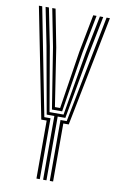

<svg xmlns="http://www.w3.org/2000/svg" viewBox="-90 -850 558 900"><g transform="rotate(10 189.5 -400.0)"><path d="M181.4 0V-303.6H145L88.1 -620.7L52.2 -800H68L103.9 -620.7L156 -317.4H222.7L275 -620.7L310.7 -800H326.5L290.8 -620.7L233.7 -303.6H197.3V0ZM149.7 0V-276.1H124L20.3 -800H36.1L136.1 -289.9H165.6V0ZM213.1 0V-289.9H242.6L342.5 -800H358.4L254.7 -276.1H228.9V0ZM165.1 -331.2 119 -620.7 83.9 -800H99.7L134.5 -620.7L176.8 -345H201.6L244.5 -620.7L279 -800H294.8L259.9 -620.7L213.6 -331.2Z"/></g></svg>

Font: Big Shoulders Inline Text Thin
Style: Regular
Weight: 100
Designer: Patric King
Foundry: XO Type Co
Version: Version 2.002